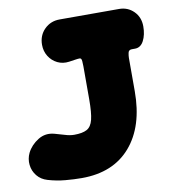

<svg xmlns="http://www.w3.org/2000/svg" viewBox="-81 -736 747 830"><g transform="rotate(-10 292.5 -321.0)"><path d="M212 25Q178 25 139.5 21.5Q101 18 64 7Q36 -1 19 -22Q2 -43 -1 -70Q-4 -97 8 -122Q24 -154 57 -174.5Q90 -195 129 -184Q152 -178 172.5 -171.5Q193 -165 212 -165Q248 -165 267.5 -175.5Q287 -186 294.5 -216Q302 -246 302 -305V-450Q302 -459 301 -472.5Q300 -486 292 -486Q285 -486 272 -484Q259 -482 245 -480Q217 -476 193.5 -487.5Q170 -499 156 -521.5Q142 -544 142 -572Q142 -613 169 -640Q196 -667 236 -667H497Q535 -667 561 -641Q587 -615 587 -575Q587 -538 573.5 -512Q560 -486 535 -486H521Q507 -486 504.5 -473Q502 -460 502 -451V-305Q502 -151 426 -63Q350 25 212 25Z"/></g></svg>

Font: Winky Sans Black
Style: Regular
Weight: 900
Designer: Simon Atzbach
Foundry: typofactur
Version: Version 1.205